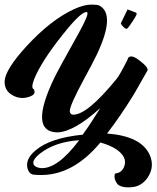

<svg xmlns="http://www.w3.org/2000/svg" viewBox="-20 -580 680 834"><path d="M534 -539Q534 -539 569 -526Q573 -523 574 -521Q574 -512 542 -467Q534 -456 531 -455Q524 -453 509 -471Q505 -477 505 -479ZM377 -560Q403 -560 411 -556Q483 -519 402 -346Q384 -308 344 -235Q283 -122 283 -97Q285 -84 295 -82Q356 -77 487 -238L488 -239V-240L489 -241Q492 -245 493 -246Q506 -267 517 -288Q528 -309 533 -319L537 -329Q551 -346 590 -314Q624 -288 621 -274Q620 -272 619 -271Q619 -271 562 -171Q503 -75 445 0Q591 11 629 90Q654 143 621 192Q597 226 561 232Q533 236 514 231.5Q495 227 488.5 217.5Q482 208 479 198.5Q476 189 478 181L479 174Q510 171 520 142Q534 103 486 69Q459 51 416 39Q294 186 147 180Q139 180 131 179Q108 179 100 153Q88 111 136 72Q199 19 339 5Q372 -40 416 -111Q300 -6 228 -5Q103 -8 217 -244Q233 -277 324 -440Q369 -522 358 -527Q336 -535 252 -429Q158 -311 128 -235Q114 -199 126 -193Q140 -171 108 -160Q69 -146 33 -167Q-1 -187 0 -227Q3 -279 96 -380Q199 -492 299 -539Q344 -560 377 -560ZM324 29Q220 36 155 86Q113 119 129 139Q137 147 155 150Q228 157 324 29Z"/></svg>

Font: Sagha
Style: Regular
Weight: 400
Designer: MUHAMMAD YONI
Version: Version 001.000